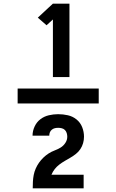

<svg xmlns="http://www.w3.org/2000/svg" viewBox="-20 -868 640 1056"><path d="M271 -444V-761L236 -729L188 -771L271 -848H362V-444ZM77 -299V-381H523V-299ZM160 168Q160 149 161 130.5Q162 112 165.5 94Q169 76 176.5 59Q184 42 194.5 27Q205 12 218.5 -1Q232 -14 247.5 -24Q263 -34 280.5 -40.5Q298 -47 313.5 -56.5Q329 -66 339.5 -82Q350 -98 350 -116Q350 -126 347 -136Q344 -146 337 -153Q330 -160 320 -162.5Q310 -165 300 -165Q291 -165 282 -163Q273 -161 265.5 -155Q258 -149 254.5 -140.5Q251 -132 251 -122H159Q159 -148 170.5 -172.5Q182 -197 202.5 -212.5Q223 -228 248.5 -234Q274 -240 300 -240Q327 -240 353.5 -234Q380 -228 401 -211Q422 -194 432 -168.5Q442 -143 442 -116Q442 -98 437 -80.5Q432 -63 422 -48Q412 -33 397.5 -21.5Q383 -10 367.5 -1Q352 8 336.5 17Q321 26 306.5 37Q292 48 281 62Q270 76 263 93H440V168Z"/></svg>

Font: Iosevka Custom Heavy Extended
Style: Regular
Weight: 900
Width: 7
Monospace: yes
Designer: Belleve Invis
Foundry: Belleve Invis
Version: Version 11.2.4; ttfautohint (v1.8.4)